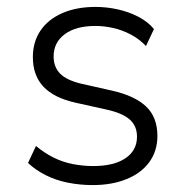

<svg xmlns="http://www.w3.org/2000/svg" viewBox="-20 -527 534 555"><path d="M248 8Q211 8 176 1Q141 -6 111.5 -21Q82 -36 61 -56L84 -105Q108 -85 135 -71.5Q162 -58 191.5 -52.5Q221 -47 249 -47Q309 -47 342.5 -69.5Q376 -92 376 -132Q376 -163 355 -181.5Q334 -200 289 -210L199 -230Q136 -244 105.5 -276.5Q75 -309 75 -362Q75 -406 97 -438.5Q119 -471 160 -489Q201 -507 256 -507Q288 -507 320 -500Q352 -493 380 -478.5Q408 -464 425 -443L402 -394Q383 -414 358.5 -427Q334 -440 307.5 -446Q281 -452 256 -452Q199 -452 167 -428Q135 -404 135 -364Q135 -333 154 -314Q173 -295 215 -285L304 -265Q370 -250 402.5 -219Q435 -188 435 -134Q435 -91 412 -59Q389 -27 346.5 -9.5Q304 8 248 8Z"/></svg>

Font: Nunitoga
Style: Light
Weight: 300
Designer: Vernon Adams
Foundry: Vernon Adams
Version: Version 1.0